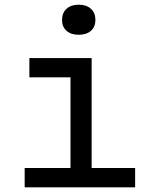

<svg xmlns="http://www.w3.org/2000/svg" viewBox="-20 -797 640 817"><path d="M85 0V-82H280V-468H105V-550H370V-82H555V0ZM315 -649Q282 -649 263 -666Q244 -683 244 -712Q244 -742 263 -759.5Q282 -777 315 -777Q348 -777 367 -759.5Q386 -742 386 -712Q386 -683 367 -666Q348 -649 315 -649Z"/></svg>

Font: JetBrains Mono NL
Style: Regular
Weight: 400
Monospace: yes
Designer: Philipp Nurullin, Konstantin Bulenkov
Foundry: JetBrains
Version: Version 2.305; ttfautohint (v1.8.4.7-5d5b)